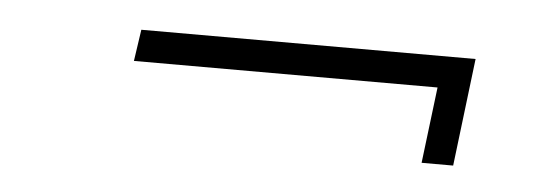

<svg xmlns="http://www.w3.org/2000/svg" viewBox="-26 -300 596 206"><g transform="rotate(5 272.5 -197.0)"><path d="M120 -255H480L466 -139H432L442 -221H115Z"/></g></svg>

Font: Josefin Sans ExtraLight
Style: Italic
Weight: 250
Italic angle: -7°
Designer: Santiago Orozco
Foundry: Typemade
Version: Version 2.000